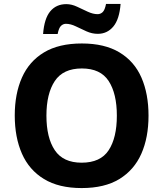

<svg xmlns="http://www.w3.org/2000/svg" viewBox="-20 -946 831 976"><path d="M735 -358Q735 -247 698.5 -164.5Q662 -82 587 -36Q512 10 395 10Q279 10 203.5 -36Q128 -82 91.5 -165Q55 -248 55 -359Q55 -469 91.5 -551.5Q128 -634 203.5 -679.5Q279 -725 396 -725Q512 -725 587.5 -679.5Q663 -634 699 -551.5Q735 -469 735 -358ZM216 -358Q216 -246 258.5 -182.5Q301 -119 395 -119Q491 -119 532.5 -182.5Q574 -246 574 -358Q574 -470 532.5 -534Q491 -598 396 -598Q301 -598 258.5 -534Q216 -470 216 -358ZM199 -773Q205 -852 235.5 -888.5Q266 -925 317 -925Q344 -925 371.5 -912Q399 -899 426 -886.5Q453 -874 476 -874Q491 -874 502 -884.5Q513 -895 519 -926H593Q587 -848 556 -811Q525 -774 477 -774Q448 -774 420 -786.5Q392 -799 365.5 -812Q339 -825 315 -825Q301 -825 290 -814.5Q279 -804 273 -773Z"/></svg>

Font: Noto Sans Georgian Bold
Style: Regular
Weight: 700
Designer: Monotype Design Team, Akaki Razmadze
Foundry: Google LLC
Version: Version 2.005; ttfautohint (v1.8.4.7-5d5b)